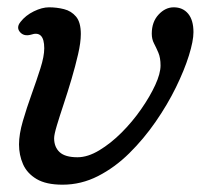

<svg xmlns="http://www.w3.org/2000/svg" viewBox="-20 -493 579 525"><path d="M151 12Q106 12 80 -3.5Q54 -19 43 -44Q32 -69 32 -98Q32 -126 42.5 -162Q53 -198 66.5 -235.5Q80 -273 90.5 -306Q101 -339 101 -361Q101 -411 64 -398Q45 -393 34.5 -405.5Q24 -418 36 -433Q50 -451 72.5 -462Q95 -473 114 -473Q135 -473 155 -468Q175 -463 188 -447.5Q201 -432 201 -400Q201 -377 193.5 -344.5Q186 -312 175.5 -276.5Q165 -241 154 -208Q143 -175 135.5 -150Q128 -125 128 -115Q128 -91 143 -77Q158 -63 192 -63Q220 -63 251.5 -82Q283 -101 312.5 -130.5Q342 -160 366 -194.5Q390 -229 404.5 -260.5Q419 -292 419 -314Q419 -335 413 -349Q407 -363 401 -374.5Q395 -386 395 -401Q395 -433 413.5 -453Q432 -473 455 -473Q480 -473 494.5 -455.5Q509 -438 509 -405Q509 -381 496.5 -341Q484 -301 461 -254Q438 -207 405.5 -160Q373 -113 333.5 -74Q294 -35 248 -11.5Q202 12 151 12Z"/></svg>

Font: TsukuhouMincho
Style: Regular
Weight: 400
Designer: Iose
Foundry: Typographish
Version: Version 1.001; ttfautohint (v1.8.3)